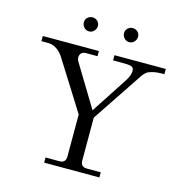

<svg xmlns="http://www.w3.org/2000/svg" viewBox="-126 -1008 1064 1122"><g transform="rotate(15 405.5 -447.0)"><path d="M266.4 -821.8Q253.9 -835 253.9 -852.5Q253.9 -870.1 266.4 -881.8Q278.8 -893.6 296.4 -893.6Q314 -893.6 326.4 -881.8Q338.9 -870.1 338.9 -852.5Q338.9 -835 326.4 -821.8Q314 -808.6 296.4 -808.6Q278.8 -808.6 266.4 -821.8ZM509.5 -821.8Q497.1 -835 497.1 -852.5Q497.1 -870.1 509.5 -881.8Q522 -893.6 539.6 -893.6Q557.1 -893.6 569.6 -881.8Q582 -870.1 582 -852.5Q582 -835 569.6 -821.8Q557.1 -808.6 539.6 -808.6Q522 -808.6 509.5 -821.8ZM43 -681.6V-712.9H382.3V-681.6H312Q294.9 -681.6 285.2 -671.9Q275.4 -662.1 275.4 -645.5Q275.4 -632.8 284.2 -619.1L436 -368.7L579.1 -587.9Q602.5 -623.5 602.5 -651.4Q602.5 -674.8 580.1 -678.7Q567.4 -681.6 523.4 -681.6H476.6V-712.9H787.1V-681.6Q745.1 -681.6 719.7 -675.8Q694.3 -669.9 682.1 -660.9Q669.9 -651.9 658.2 -634.8L454.1 -329.1V-70.3Q454.1 -31.2 492.2 -31.2H576.2V0H242.2V-31.2H326.2Q364.3 -31.2 364.3 -70.3V-324.2L175.8 -624Q162.1 -645.5 140.1 -662.1Q114.3 -681.6 85 -681.6Z"/></g></svg>

Font: Theano Modern
Style: Regular
Weight: 400
Designer: Alexey Kryukov
Version: Version 2.00